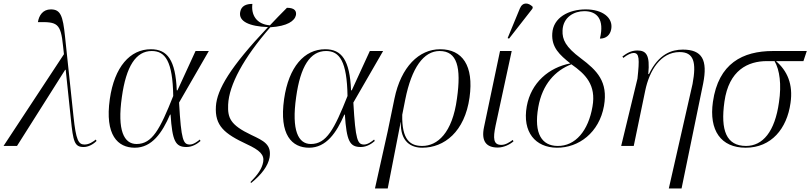

<svg xmlns="http://www.w3.org/2000/svg" viewBox="-47 -824 4575 1084"><path d="M-27 0H49L321 -430H324L353 -153C366 -23 374 6 425 6C450 6 477 -7 498 -28L494 -36C477 -23 456 -8 430 -8C396 -8 382 -33 368 -166L320 -619C308 -735 295 -771 240 -771C195 -771 173 -737 167 -699C276 -701 296 -694 309 -564L314 -518Z M714 10C811 10 869 -75 913 -177H916C926 -28 943 6 1006 6C1040 6 1068 -13 1085 -28L1081 -36C1068 -25 1045 -8 1025 -8C988 -8 976 -30 964 -245L1132 -536H1057L955 -314H951C944 -485 898 -546 805 -546C687 -546 599 -446 573 -265C544 -61 618 10 714 10ZM724 -11C653 -11 614 -87 641 -276C665 -449 720 -536 810 -536C886 -536 928 -478 931 -282C856 -93 812 -11 724 -11Z M1371 209C1429 162 1466 114 1475 65C1487 -8 1442 -29 1372 -62C1252 -119 1238 -159 1241 -233C1246 -345 1328 -497 1479 -670C1576 -676 1617 -706 1624 -739C1627 -760 1619 -780 1573 -780C1538 -745 1506 -712 1477 -681C1399 -687 1370 -742 1378 -802C1343 -802 1315 -791 1309 -756C1299 -703 1361 -675 1466 -671C1252 -445 1178 -318 1172 -224C1165 -114 1220 -69 1346 -10C1420 24 1446 50 1439 90C1432 130 1407 163 1367 204Z M1698 10C1795 10 1853 -75 1897 -177H1900C1910 -28 1927 6 1990 6C2024 6 2052 -13 2069 -28L2065 -36C2052 -25 2029 -8 2009 -8C1972 -8 1960 -30 1948 -245L2116 -536H2041L1939 -314H1935C1928 -485 1882 -546 1789 -546C1671 -546 1583 -446 1557 -265C1528 -61 1602 10 1698 10ZM1708 -11C1637 -11 1598 -87 1625 -276C1649 -449 1704 -536 1794 -536C1870 -536 1912 -478 1915 -282C1840 -93 1796 -11 1708 -11Z M2070 240H2142L2215 -134H2216C2213 -23 2274 10 2337 10C2461 10 2577 -80 2604 -274C2629 -454 2563 -546 2438 -546C2319 -546 2217 -447 2180 -267L2142 -83ZM2337 0C2269 0 2221 -34 2224 -176L2241 -262C2277 -442 2345 -536 2435 -536C2534 -536 2558 -444 2533 -268C2507 -72 2422 0 2337 0Z M2827 -606 2959 -775 2961 -785C2938 -809 2904 -815 2888 -776L2819 -609ZM2763 9C2798 9 2833 -9 2852 -26L2848 -34C2827 -19 2807 -6 2783 -6C2738 -6 2736 -43 2751 -115L2842 -536H2776L2686 -108C2668 -25 2700 9 2763 9Z M3097 10C3220 11 3336 -75 3363 -226C3387 -363 3324 -426 3232 -495C3145 -560 3127 -601 3129 -652C3132 -728 3195 -761 3252 -761C3323 -761 3367 -716 3340 -606C3375 -606 3398 -626 3404 -660C3415 -723 3356 -771 3260 -771C3164 -771 3076 -725 3071 -635C3066 -556 3113 -514 3173 -466C3052 -443 2951 -357 2927 -224C2901 -78 2976 9 3097 10ZM3100 0C3015 -1 2965 -66 2992 -219C3015 -349 3088 -426 3179 -461C3258 -406 3320 -345 3298 -222C3275 -87 3202 2 3100 0Z M3729 240H3801L3923 -353C3949 -485 3918 -544 3808 -544C3746 -544 3672 -520 3617 -406H3613C3624 -516 3600 -539 3551 -539C3515 -539 3490 -522 3467 -505L3472 -497C3496 -516 3517 -525 3530 -525C3563 -525 3564 -491 3552 -380L3460 0H3531L3596 -313C3619 -424 3682 -530 3790 -530C3870 -530 3886 -473 3863 -350Z M4163 10C4308 10 4396 -98 4416 -242C4432 -349 4397 -425 4334 -479H4489L4508 -536H4317C4146 -536 4009 -466 3978 -249C3955 -88 4023 10 4163 10ZM4165 0C4054 0 4020 -88 4043 -250C4068 -428 4176 -479 4283 -479H4326C4355 -429 4366 -347 4351 -247C4328 -80 4259 0 4165 0Z"/></svg>

Font: Noto Serif Display Light
Style: Italic
Weight: 300
Italic angle: -12°
Designer: Monotype Design Team
Foundry: Monotype Imaging Inc.
Version: Version 2.009